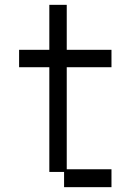

<svg xmlns="http://www.w3.org/2000/svg" viewBox="-20 -746 540 794"><path d="M184 -468H59V-540H184V-726H256V-540H441V-468H256V-46H441V28H245V-35H184Z"/></svg>

Font: DotGothic16
Style: Regular
Weight: 400
Designer: Fontworks Inc.
Foundry: Fontworks Inc.
Version: Version 1.100